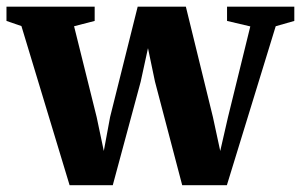

<svg xmlns="http://www.w3.org/2000/svg" viewBox="-26 -553 906 578"><path d="M-6.5 -490V-533H259V-490L197 -474L265 -200.5L286.5 -98.5L305.5 -201L388.5 -533H533.5L615 -200.5L637 -98.5L660.5 -201L727.5 -473.5L657.5 -490V-533H860V-490L804 -474L657 4.5H522.5L440.5 -307.5L419.5 -408L397.5 -307L313.5 4.5H183.5L38.5 -474.5Z"/></svg>

Font: Merriweather 72pt ExtraBold
Style: Regular
Weight: 800
Version: Version 2.100